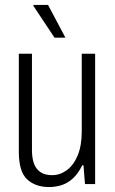

<svg xmlns="http://www.w3.org/2000/svg" viewBox="-20 -743 465 775"><path d="M178 12Q123 12 89.5 -19Q56 -50 56 -131V-526H109V-138Q109 -112 114 -93Q119 -74 129 -61.5Q139 -49 154 -42.5Q169 -36 191 -36Q222 -36 249.5 -56Q277 -76 293.5 -115.5Q310 -155 310 -213V-526H364V0H323L317 -76H312Q296 -43 275 -23.5Q254 -4 229.5 4Q205 12 178 12ZM244 -591H200L115 -719V-723H174Z"/></svg>

Font: Archivo Condensed ExtraLight
Style: Regular
Weight: 250
Width: 3
Designer: Hector Gatti
Foundry: Omnibus-Type
Version: Version 2.001